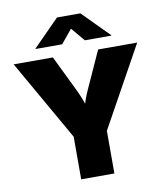

<svg xmlns="http://www.w3.org/2000/svg" viewBox="-100 -1035 966 1118"><g transform="rotate(-10 383.0 -476.5)"><path d="M288.6 0V-252L17.6 -727.5H249.5L354.5 -511.2Q368.2 -482.4 379.6 -452.4Q391.1 -422.4 402.8 -385.3H374Q384.8 -422.4 395 -452.4Q405.3 -482.4 418.9 -511.2L517.1 -727.5H748L484.9 -252V0ZM315.9 -793.5H158.7V-795.9L313.5 -952.6H451.7L606.9 -795.9V-793.5H450.2L382.3 -874Z"/></g></svg>

Font: Inter 18pt Black
Style: Regular
Weight: 900
Designer: Rasmus Andersson
Foundry: rsms
Version: Version 4.001;git-66647c0bb